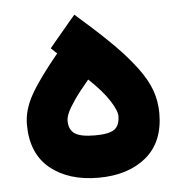

<svg xmlns="http://www.w3.org/2000/svg" viewBox="-42 -526 535 567"><g transform="rotate(-5 225.5 -243.0)"><path d="M151.4 -175.3Q151.4 -148.9 168.7 -137.2Q186 -125.5 228.5 -125.5Q270.5 -125.5 286.4 -137.2Q302.2 -148.9 302.2 -177.2Q302.2 -192.4 282.5 -223.1Q262.7 -253.9 222.7 -291.5Q195.3 -259.3 179.4 -236.3Q163.6 -213.4 157.5 -199.5Q151.4 -185.5 151.4 -175.3ZM228 0Q139.6 0 85.2 -44.4Q30.8 -88.9 30.8 -174.8Q30.8 -217.3 55.2 -261.2Q79.6 -305.2 138.2 -376.5L133.8 -380.4L120.6 -393.1L132.3 -407.2L185.5 -470.7L198.7 -485.8L213.4 -472.7Q272.5 -420.9 309.8 -383.3Q347.2 -345.7 374 -309.6Q400.9 -273.4 412.1 -241.2Q423.3 -209 423.3 -174.3Q423.3 -88.9 369.6 -44.4Q315.9 0 228 0Z"/></g></svg>

Font: Shabnam FD-WOL
Style: Bold-FD-WOL
Weight: 700
Foundry: DejaVu fonts team - Redesigned by Saber Rastikerdar - Based on Vazir font
Version: Version 5.0.0